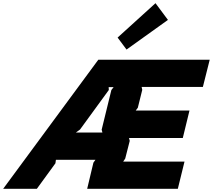

<svg xmlns="http://www.w3.org/2000/svg" viewBox="-74 -1185 1336 1205"><path d="M401.9 -353H568.8L564 -371.1L625 -620.1L639.2 -638.2H607.9L608.9 -620.1L428.2 -372.1ZM1084 -170.9 1042 0H473.1L512.2 -164.1L524.9 -182.1H276.9L273.9 -160.2L157.2 0H-54.2L543 -810.1H1242.2L1199.2 -639.2H814.9L818.8 -621.1L791 -508.8L777.8 -491.2H1115.2L1073.2 -318.8H735.8L740.2 -300.8L711.9 -189.9L699.2 -170.9ZM901.9 -1165 980 -1060.1 720.2 -874 664.1 -949.2Z"/></svg>

Font: Sinkin Sans 800 Black Italic
Style: Regular
Weight: 900
Italic angle: -112°
Designer: Keith Bates
Foundry: K-Type
Version: Sinkin Sans (version 1.0)  by Keith Bates   •   © 2014   www